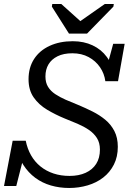

<svg xmlns="http://www.w3.org/2000/svg" viewBox="-38 -925 666 955"><path d="M305 -758H395L526 -892L528 -905H483L356 -816H366L267 -905H222L220 -892ZM306 10Q258 10 215 -2.5Q172 -15 137.5 -40.5Q103 -66 78.5 -104Q54 -142 42 -194Q45 -188 55.5 -184Q66 -180 76.5 -178Q87 -176 87 -173L43 0H-18L25 -225H90Q98 -185 116.5 -152.5Q135 -120 163.5 -97Q192 -74 228.5 -62Q265 -50 308 -50Q354 -50 388 -65.5Q422 -81 440.5 -110Q459 -139 459 -181Q459 -215 444 -238.5Q429 -262 404 -279Q379 -296 347.5 -309.5Q316 -323 283 -336Q237 -355 196 -379.5Q155 -404 129.5 -440.5Q104 -477 104 -531Q104 -589 131.5 -631.5Q159 -674 209 -697Q259 -720 324 -720Q379 -720 422.5 -699.5Q466 -679 493.5 -641.5Q521 -604 529 -552Q526 -550 517.5 -552.5Q509 -555 500.5 -560Q492 -565 487 -567L525 -707H582L549 -521H486Q481 -559 459.5 -590.5Q438 -622 403 -641Q368 -660 322 -660Q278 -660 248 -645Q218 -630 203 -604.5Q188 -579 188 -545Q188 -514 201 -493Q214 -472 236.5 -457Q259 -442 288.5 -429Q318 -416 351 -403Q387 -388 422 -370.5Q457 -353 485.5 -329.5Q514 -306 531 -273Q548 -240 548 -195Q548 -145 528.5 -106.5Q509 -68 475.5 -42Q442 -16 398 -3Q354 10 306 10Z"/></svg>

Font: Roboto Serif 20pt
Style: Italic
Weight: 400
Italic angle: -10°
Designer: Greg Gazdowicz
Foundry: Commercial Type
Version: Version 1.008